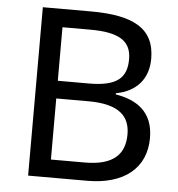

<svg xmlns="http://www.w3.org/2000/svg" viewBox="-52 -763 753 811"><g transform="rotate(5 325.0 -357.0)"><path d="M301 -714H97V0H348C501 0 596 -73 596 -203C596 -314 526 -359 436 -374V-379C524 -395 572 -453 572 -537C572 -667 479 -714 301 -714ZM319 -410H187V-637H305C426 -637 479 -605 479 -527C479 -450 441 -410 319 -410ZM187 -335H324C456 -335 500 -285 500 -210C500 -130 457 -76 331 -76H187Z"/></g></svg>

Font: Noto Sans Bhaiksuki
Style: Regular
Weight: 400
Designer: Monotype Design Team
Foundry: Monotype Imaging Inc.
Version: Version 2.002